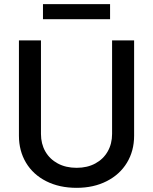

<svg xmlns="http://www.w3.org/2000/svg" viewBox="-20 -904 746 936"><path d="M633.8 -707V-242.2Q633.8 -168.5 598.9 -110.8Q564 -53.2 500.2 -20.8Q436.5 11.7 353.5 11.7Q269.5 11.7 205.6 -20.5Q141.6 -52.7 106.9 -110.6Q72.3 -168.5 72.3 -242.2V-707H179.7V-251Q179.7 -203.1 200.9 -165.8Q222.2 -128.4 261.5 -107.2Q300.8 -85.9 353.5 -85.9Q405.8 -85.9 444.8 -107.2Q483.9 -128.4 505.1 -165.8Q526.4 -203.1 526.4 -251V-707ZM516.6 -810.5H189.5V-883.8H516.6Z"/></svg>

Font: WEMIX Pretendard Medium
Style: Regular
Weight: 500
Designer: Base glyphs from Inter by Rasmus Andersson; Hangeul glyphs from Noto Sans CJK(Source Han Sans) by Jang Soo-young and Kan
Foundry: Kil Hyung-jin
Version: Version 1.000